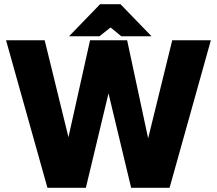

<svg xmlns="http://www.w3.org/2000/svg" viewBox="-20 -895 1034 915"><path d="M389.2 0H206.1L8.8 -703.1H192.9L306.2 -241.2L409.2 -703.1H585.9L686 -235.8L800.8 -703.1H984.9L788.1 0H605L497.1 -450.2ZM457 -875H554.2L702.1 -722.2H558.1L506.8 -764.2L454.1 -722.2H309.1Z"/></svg>

Font: LT Superior Black
Style: Regular
Weight: 900
Designer: Daniel Lyons
Foundry: LyonsType
Version: Version 2.005